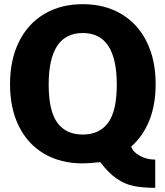

<svg xmlns="http://www.w3.org/2000/svg" viewBox="-20 -772 792 919"><path d="M725 -369Q725 -176 608 -70Q618 -43 650.5 -25.5Q683 -8 723 -8V127Q663 127 620.5 118.5Q578 110 538.5 83Q499 56 460 4Q408 10 376 10Q270 10 191.5 -36Q113 -82 70.5 -167.5Q28 -253 28 -369Q28 -486 71 -572.5Q114 -659 192.5 -705.5Q271 -752 376 -752Q481 -752 560 -705.5Q639 -659 682 -572.5Q725 -486 725 -369ZM539 -367Q539 -614 376 -614Q213 -614 213 -367Q213 -241 254.5 -184.5Q296 -128 376 -128Q456 -128 497.5 -184.5Q539 -241 539 -367Z"/></svg>

Font: Morrison
Style: Bold
Weight: 700
Designer: Pablo Impallari, Rodrigo Fuenzalida (Modified by Dan O. Williams)
Version: Version 0.03;June 6, 2019;FontCreator 11.5.0.2425 64-bit; tt